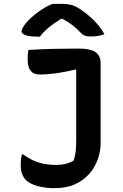

<svg xmlns="http://www.w3.org/2000/svg" viewBox="-20 -960 640 1000"><path d="M273 -101Q325 -101 363 -123Q371 -145 374 -169.5Q377 -194 377 -230V-596L373 -598Q268 -572 185 -572Q124 -572 124 -651Q124 -666 125 -679Q126 -692 129 -700Q194 -704 259 -705.5Q324 -707 390 -707Q451 -707 477.5 -688.5Q504 -670 504 -632V-215Q504 -156 477 -102Q450 -48 396.5 -14Q343 20 262 20Q215 20 175.5 9Q136 -2 115 -22Q102 -36 95 -54Q88 -72 88 -100Q88 -135 94 -156H100Q142 -126 181.5 -113.5Q221 -101 273 -101ZM254 -940H302Q329 -940 349.5 -935Q370 -930 398 -912Q434 -888 466 -857Q498 -826 524 -782Q508 -776 491.5 -773Q475 -770 452 -770Q430 -770 418 -776Q406 -782 395 -795Q378 -813 358 -828.5Q338 -844 305 -862H298Q256 -836 229.5 -813Q203 -790 188 -769H182Q133 -769 112.5 -777Q92 -785 92 -796Q92 -802 98 -814.5Q104 -827 118 -843Q144 -872 179.5 -898Q215 -924 254 -940Z"/></svg>

Font: Recursive Mn Csl St SmB
Style: Regular
Weight: 600
Monospace: yes
Version: Version 1.079;hotconv 1.0.112;makeotfexe 2.5.65598; ttfautoh